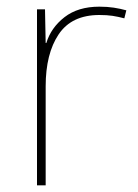

<svg xmlns="http://www.w3.org/2000/svg" viewBox="-20 -556 415 576"><path d="M278 -536Q302 -536 321.5 -533Q341 -530 359 -525L353 -501Q334 -506 317.5 -508.5Q301 -511 278 -511Q195 -511 156 -453Q117 -395 117 -297V0H91V-528H115L117 -427H119Q133 -473 173.5 -504.5Q214 -536 278 -536Z"/></svg>

Font: Noto Sans Gujarati Thin
Style: Regular
Weight: 100
Designer: Jelle Bosma - Monotype Design Team, Universal Thirst
Foundry: Monotype Imaging Inc.
Version: Version 2.106; ttfautohint (v1.8.4.7-5d5b)